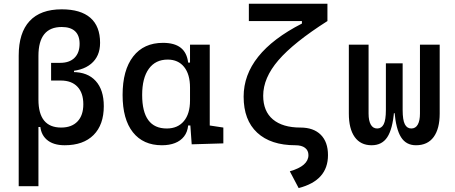

<svg xmlns="http://www.w3.org/2000/svg" viewBox="-20 -752 2384 1007"><path d="M319.3 9.8Q257.8 9.8 224.1 -20.5Q190.4 -50.8 190.4 -105.5L207 -85.9H161.6Q78.1 -139.6 78.1 -229.5V-460.4Q78.1 -580.1 135.3 -641.6Q192.4 -703.1 303.7 -703.1Q402.8 -703.1 453.9 -658.7Q504.9 -614.3 504.9 -527.3Q504.9 -456.5 457.5 -417.2Q410.2 -377.9 324.2 -377.9H248V-422.4H295.9Q344.2 -422.4 370.8 -448.7Q397.5 -475.1 397.5 -522.5Q397.5 -565.9 373.8 -588.1Q350.1 -610.4 303.7 -610.4Q181.6 -610.4 181.6 -459V-229.5Q181.6 -83 300.8 -83Q356 -83 386.5 -115Q417 -147 417 -205.1Q417 -264.6 386.2 -297.1Q355.5 -329.6 298.8 -329.6H248V-374H362.3Q439.5 -374 481.9 -327.4Q524.4 -280.8 524.4 -195.3Q524.4 -97.7 470.7 -43.9Q417 9.8 319.3 9.8ZM78.1 224.6V-345.7H181.6V224.6ZM248 -350.6V-398.4H368.2V-350.6Z M829.1 9.8Q731 9.8 677 -58.3Q623 -126.5 623 -253.9Q623 -384.3 678.5 -455.8Q733.9 -527.3 835 -527.3Q895 -527.3 927.7 -501.7Q960.4 -476.1 966.8 -423.8H1006.8L976.6 -293Q976.6 -362.3 945.6 -400.9Q914.6 -439.5 859.4 -439.5Q795.4 -439.5 760.5 -391.1Q725.6 -342.8 725.6 -253.9Q725.6 -78.1 854.5 -78.1Q912.1 -78.1 944.3 -116.7Q976.6 -155.3 976.6 -224.6V-252L1011.7 -93.8H966.8Q963.4 -59.6 945.3 -36.4Q927.2 -13.2 897.7 -1.7Q868.2 9.8 829.1 9.8ZM985.4 4.9 976.6 -119.1V-239.3L1080.1 -210V-93.8L1151.4 -83V0ZM976.6 -146.5V-517.6H1080.1V-175.8Z M1546.4 234.4 1500 146.5Q1549.3 132.3 1573.5 111.1Q1597.7 89.8 1597.7 61.5Q1597.7 37.1 1579.8 23.4Q1562 9.8 1529.3 9.8Q1399.9 9.8 1328.9 -56.2Q1257.8 -122.1 1257.8 -245.1Q1257.8 -472.2 1563.5 -628.4V-664.6L1697.3 -641.6Q1520 -528.8 1440.2 -436Q1360.4 -343.3 1360.4 -250Q1360.4 -168.5 1411.4 -125.7Q1462.4 -83 1555.7 -83Q1624.5 -83 1662.4 -45.2Q1700.2 -7.3 1700.2 61.5Q1700.2 128.4 1661.9 171.4Q1623.5 214.4 1546.4 234.4ZM1285.2 -641.6V-732.4H1697.3V-641.6Z M2161.6 9.8Q2109.9 9.8 2083.3 -32.5Q2056.6 -74.7 2048.8 -168H2049.3L2091.8 -175.8Q2091.8 -122.6 2103.3 -100.3Q2114.7 -78.1 2137.2 -78.1Q2159.7 -78.1 2171.1 -98.6Q2182.6 -119.1 2182.6 -156.2V-517.6H2286.1V-156.2Q2286.1 -76.7 2254.4 -33.4Q2222.7 9.8 2161.6 9.8ZM1929.2 9.8Q1871.1 9.8 1840.3 -33.4Q1809.6 -76.7 1809.6 -156.2V-517.6H1913.1V-156.2Q1913.1 -119.1 1924.6 -98.6Q1936 -78.1 1958.5 -78.1Q1981 -78.1 1992.4 -100.3Q2003.9 -122.6 2003.9 -175.8L2046.4 -168H2046.9Q2039.1 -74.7 2011.2 -32.5Q1983.4 9.8 1929.2 9.8ZM2003.9 -158.2V-419.9H2091.8V-158.2Z"/></svg>

Font: Cascadia Mono PL
Style: Regular
Weight: 400
Monospace: yes
Designer: Aaron Bell
Foundry: Saja Typeworks
Version: Version 2102.003